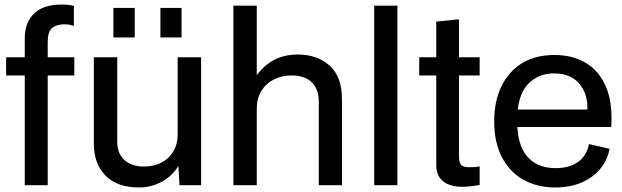

<svg xmlns="http://www.w3.org/2000/svg" viewBox="-20 -815 2738 845"><path d="M89 0V-647Q89 -715 129.5 -755Q170 -795 251 -795Q265 -795 280 -793.5Q295 -792 305 -789V-702H299Q293 -705 284 -706.5Q275 -708 264 -708Q228 -708 209 -691.5Q190 -675 190 -631V0ZM7 -483V-563H140V-483ZM140 -483V-563H307V-483Z M592 10Q495 10 444 -42.5Q393 -95 393 -182V-563H496V-191Q496 -139 528 -110.5Q560 -82 613 -82Q658 -82 691.5 -100Q725 -118 743.5 -149.5Q762 -181 762 -223V-563H865V0H770L765 -85Q739 -41 692.5 -15.5Q646 10 592 10ZM479 -650V-780H573V-650ZM686 -650V-780H779V-650Z M1007 0V-790H1110V-484Q1145 -531 1189.5 -553Q1234 -575 1291 -575Q1376 -575 1430.5 -526.5Q1485 -478 1485 -378V0H1383V-368Q1383 -421 1353 -452Q1323 -483 1262 -483Q1221 -483 1186 -465.5Q1151 -448 1130.5 -415Q1110 -382 1110 -336V0Z M1627 0V-790H1729V0Z M2015 7Q1959 7 1929.5 -17.5Q1900 -42 1900 -88V-720L2000 -730V-130Q2000 -99 2009.5 -89Q2019 -79 2047 -79Q2062 -79 2072.5 -80Q2083 -81 2091 -83V-1Q2069 3 2050 5Q2031 7 2015 7ZM1825 -483V-563H1950V-483ZM2091 -483H1950V-563H2091Z M2424 10Q2343 10 2282.5 -24.5Q2222 -59 2188.5 -124Q2155 -189 2155 -281Q2155 -369 2186.5 -434.5Q2218 -500 2277 -536.5Q2336 -573 2420 -573Q2500 -573 2558.5 -538Q2617 -503 2647 -432.5Q2677 -362 2670 -256H2244V-333H2609L2562 -297Q2575 -384 2536.5 -438Q2498 -492 2418 -492Q2348 -492 2302 -443Q2256 -394 2256 -283Q2256 -178 2300 -126.5Q2344 -75 2425 -75Q2487 -75 2525 -103Q2563 -131 2572 -181L2663 -160Q2653 -109 2621 -71Q2589 -33 2539 -11.5Q2489 10 2424 10Z"/></svg>

Font: BDO Grotesk
Style: Regular
Weight: 400
Designer: Deni Anggara
Foundry: Lokal Container
Version: Version 2.000